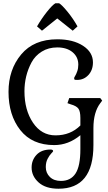

<svg xmlns="http://www.w3.org/2000/svg" viewBox="-20 -904 665 1177"><path d="M331.1 -791 425.8 -715.8 455.1 -742.2Q427.7 -791 393.6 -832.5Q359.4 -874 342.8 -883.8H319.3Q300.8 -873 268.1 -832Q235.4 -791 207 -742.2L237.3 -715.8ZM552.7 -14.6V-119.1Q552.7 -215.8 594.7 -271.5L606.4 -287.1L594.7 -302.7H404.3L393.6 -271.5L413.1 -264.6Q448.2 -254.9 460.4 -238.3Q472.7 -221.7 472.7 -180.7V-134.8Q412.1 -74.2 320.3 -74.2Q234.4 -74.2 182.1 -151.9Q129.9 -229.5 129.9 -344.7Q129.9 -391.6 140.6 -436Q151.4 -480.5 173.3 -521.5Q195.3 -562.5 236.3 -587.9Q277.3 -613.3 331.1 -613.3Q389.6 -613.3 424.8 -584Q460 -554.7 460 -507.8Q460 -485.4 453.6 -467.3Q447.3 -449.2 440.9 -439Q434.6 -428.7 434.6 -425.8Q434.6 -418 437 -416Q439.5 -414.1 453.1 -414.1Q494.1 -414.1 522 -444.3Q549.8 -474.6 549.8 -521.5Q549.8 -584 488.8 -623.5Q427.7 -663.1 331.1 -663.1Q187.5 -663.1 109.9 -570.3Q32.2 -477.5 32.2 -340.8Q32.2 -198.2 104.5 -106.4Q176.8 -14.6 312.5 -14.6Q399.4 -14.6 472.7 -75.2V10.7Q472.7 114.3 442.9 159.7Q413.1 205.1 353.5 205.1Q310.5 205.1 285.6 180.7Q260.7 156.2 260.7 120.1Q260.7 90.8 272 69.3Q283.2 47.9 294.4 36.6Q305.7 25.4 305.7 22.5Q305.7 12.7 289.1 12.7Q234.4 12.7 204.1 44.9Q173.8 77.1 173.8 123Q173.8 175.8 216.8 214.4Q259.8 252.9 338.9 252.9Q552.7 252.9 552.7 -14.6Z"/></svg>

Font: Kurale
Style: Regular
Weight: 400
Version: 1.0; ttfautohint (v1.3)